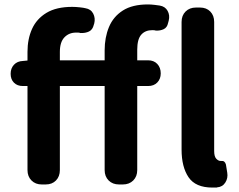

<svg xmlns="http://www.w3.org/2000/svg" viewBox="-20 -832 1076 866"><path d="M938 14Q862 14 830.5 -32.5Q799 -79 799 -157V-733Q799 -762 817 -780Q835 -798 864 -798H882Q911 -798 928.5 -780Q946 -762 946 -733V-151Q946 -126 955.5 -116Q965 -106 975 -106H978Q994 -108 999 -90L1005 -53Q1009 -29 996.5 -9Q984 11 960 13Q957 13 958.5 13.5Q960 14 957.5 14Q955 14 938 14ZM83 -444Q58 -444 43 -459Q28 -474 28 -499Q28 -524 43 -540Q58 -556 83 -557L104 -559V-598Q104 -656 124.5 -701.5Q145 -747 189.5 -774Q234 -801 306 -801Q321 -801 339.5 -799Q358 -797 365 -795Q390 -791 400.5 -770.5Q411 -750 405 -726L403 -720Q398 -698 381.5 -690Q365 -682 342 -683Q338 -685 332.5 -685Q327 -685 323 -685Q291 -685 270.5 -663.5Q250 -642 250 -598V-560H452V-605Q452 -663 471.5 -710Q491 -757 534 -784.5Q577 -812 647 -812Q661 -812 677.5 -810Q694 -808 700 -807Q725 -803 736 -783Q747 -763 741 -739L738 -728Q734 -708 718.5 -700.5Q703 -693 683 -694Q679 -696 667 -696Q635 -696 617 -675.5Q599 -655 599 -608V-560H648Q674 -560 689.5 -543.5Q705 -527 705 -501Q705 -476 689.5 -460Q674 -444 648 -444H599V-65Q599 -36 581 -18Q563 0 534 0H517Q488 0 470 -18Q452 -36 452 -65V-444H250V-65Q250 -36 232.5 -18Q215 0 186 0H168Q140 0 122 -18Q104 -36 104 -65V-444Z"/></svg>

Font: Chiron GoRound TC
Style: Bold
Weight: 700
Designer: Ryoko NISHIZUKA 西塚涼子 (kana, bopomofo & ideographs); Paul D. Hunt (Latin, Greek & Cyrillic); Sandoll Communications 산돌커뮤니
Foundry: Adobe
Version: Version 1.000;hotconv 1.1.1;makeotfexe 2.6.0